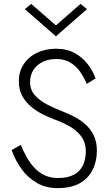

<svg xmlns="http://www.w3.org/2000/svg" viewBox="-20 -960 564 989"><path d="M87 -214 40 -187Q59 -133 91.5 -88.5Q124 -44 170.5 -17.5Q217 9 276 9Q346 9 390.5 -16Q435 -41 457 -85Q479 -129 479 -184Q479 -229 463 -262Q447 -295 421 -318.5Q395 -342 364 -358Q333 -374 305 -385Q263 -401 224 -421Q185 -441 160 -469Q135 -497 135 -537Q135 -573 152 -599.5Q169 -626 199.5 -641Q230 -656 269 -656Q313 -656 343.5 -637Q374 -618 394 -588.5Q414 -559 427 -528L472 -556Q460 -592 433.5 -627.5Q407 -663 366 -686Q325 -709 268 -709Q215 -709 171.5 -688.5Q128 -668 102.5 -630Q77 -592 77 -541Q77 -498 94.5 -466Q112 -434 139.5 -411Q167 -388 198.5 -372Q230 -356 257 -346Q297 -332 334.5 -311.5Q372 -291 397 -259.5Q422 -228 422 -180Q422 -139 407 -108Q392 -77 360.5 -60Q329 -43 279 -43Q241 -43 211.5 -56.5Q182 -70 159 -94Q136 -118 118.5 -149Q101 -180 87 -214ZM268 -829 141 -940 108 -913 268 -773 428 -913 395 -940Z"/></svg>

Font: Jost Light
Style: Regular
Weight: 300
Version: Version 3.710